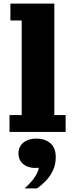

<svg xmlns="http://www.w3.org/2000/svg" viewBox="-20 -736 417 1071"><path d="M33 0V-94H101V-622H38V-716H283V-94H346V0ZM117 315Q149 287 170.5 257Q192 227 197 200Q146 205 114.5 183Q83 161 83 119Q83 83 110 60Q137 37 183 37Q230 37 260.5 62.5Q291 88 291 141Q291 183 274.5 216.5Q258 250 233.5 275Q209 300 186 315Z"/></svg>

Font: Montagu Slab 24pt
Style: Bold
Weight: 700
Designer: Florian Karsten
Foundry: Florian Karsten
Version: Version 1.000